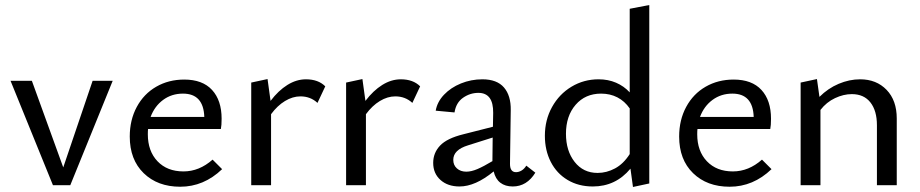

<svg xmlns="http://www.w3.org/2000/svg" viewBox="-20 -738 3667 765"><path d="M429 -416 260 0H191L22 -416H107L232 -71L349 -416Z M865 -64Q792 6 698 6Q608 6 552.5 -48Q497 -102 497 -194Q497 -260 525 -312Q553 -364 602.5 -392.5Q652 -421 714 -421Q787 -421 825 -379.5Q863 -338 863 -265Q863 -238 860 -224H570Q569 -217 569 -203Q569 -136 607.5 -95.5Q646 -55 711 -55Q774 -55 827 -102ZM580 -272H794Q791 -365 709 -365Q664 -365 630 -340Q596 -315 580 -272Z M1276 -394 1245 -328Q1217 -354 1177 -354Q1146 -354 1115.5 -335.5Q1085 -317 1060 -283V0H981V-409L1046 -423L1058 -336Q1089 -377 1125 -399.5Q1161 -422 1199 -422Q1248 -422 1276 -394Z M1654 -394 1623 -328Q1595 -354 1555 -354Q1524 -354 1493.5 -335.5Q1463 -317 1438 -283V0H1359V-409L1424 -423L1436 -336Q1467 -377 1503 -399.5Q1539 -422 1577 -422Q1626 -422 1654 -394Z M2113 -50Q2079 5 2023 5Q1993 5 1973.5 -10Q1954 -25 1947 -55Q1874 5 1811 5Q1764 5 1735 -21Q1706 -47 1706 -89Q1706 -129 1733.5 -158Q1761 -187 1826 -203L1944 -233L1945 -288Q1946 -368 1886 -368Q1853 -368 1825 -348.5Q1797 -329 1791 -290L1716 -297Q1722 -332 1749 -360.5Q1776 -389 1816.5 -405.5Q1857 -422 1902 -422Q1960 -422 1988 -389.5Q2016 -357 2015 -299L2012 -85Q2012 -52 2036 -52Q2047 -52 2058 -58.5Q2069 -65 2077 -78ZM1838 -54Q1858 -54 1882.5 -64.5Q1907 -75 1942 -96V-99L1943 -190L1845 -159Q1786 -141 1786 -101Q1786 -80 1800.5 -67Q1815 -54 1838 -54Z M2567 -718V-7L2502 7L2492 -66Q2433 5 2342 5Q2285 5 2241.5 -21Q2198 -47 2174.5 -93Q2151 -139 2151 -197Q2151 -260 2179.5 -311.5Q2208 -363 2257 -392.5Q2306 -422 2365 -422Q2403 -422 2434.5 -408.5Q2466 -395 2489 -370V-703ZM2489 -124V-306Q2469 -335 2440 -350Q2411 -365 2375 -365Q2312 -365 2273.5 -320.5Q2235 -276 2235 -205Q2235 -137 2269.5 -93Q2304 -49 2361 -49Q2397 -49 2430.5 -67Q2464 -85 2489 -124Z M3054 -64Q2981 6 2887 6Q2797 6 2741.5 -48Q2686 -102 2686 -194Q2686 -260 2714 -312Q2742 -364 2791.5 -392.5Q2841 -421 2903 -421Q2976 -421 3014 -379.5Q3052 -338 3052 -265Q3052 -238 3049 -224H2759Q2758 -217 2758 -203Q2758 -136 2796.5 -95.5Q2835 -55 2900 -55Q2963 -55 3016 -102ZM2769 -272H2983Q2980 -365 2898 -365Q2853 -365 2819 -340Q2785 -315 2769 -272Z M3553 -266V0H3474V-239Q3474 -297 3448 -330Q3422 -363 3374 -363Q3341 -363 3307 -347Q3273 -331 3249 -300V0H3170V-409L3235 -423L3245 -352Q3279 -386 3321.5 -404Q3364 -422 3407 -422Q3472 -422 3512.5 -380Q3553 -338 3553 -266Z"/></svg>

Font: Ysabeau Medium
Style: Regular
Weight: 500
Designer: Christian Thalmann (Catharsis Fonts)
Version: Version 0.003